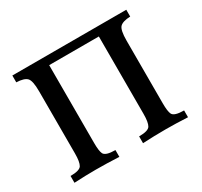

<svg xmlns="http://www.w3.org/2000/svg" viewBox="-144 -884 1128 1074"><g transform="rotate(-30 419.5 -346.5)"><path d="M783.2 0Q702.6 -3.9 641.1 -3.9Q566.9 -3.9 492.7 0V-43.9Q551.8 -43.9 564.5 -64.9Q577.1 -85.9 577.1 -140.6V-640.6H256.3V-137.7Q256.3 -86.4 265.6 -66.9Q276.9 -43.9 339.8 -43.9V0Q259.3 -3.9 188.5 -3.9Q124 -3.9 49.8 0V-43.9Q108.9 -43.9 121.6 -64.9Q134.3 -85.9 134.3 -140.6V-542.5Q134.3 -610.8 116.5 -629.2Q98.6 -647.5 48.8 -649.4V-693.4H784.7V-649.4Q735.4 -647.5 717.5 -629.2Q699.7 -610.8 699.7 -542.5V-137.7Q699.7 -86.4 709 -66.9Q720.2 -43.9 783.2 -43.9Z"/></g></svg>

Font: Kelvinch
Style: Bold
Weight: 700
Designer: Paul James Miller
Foundry: High-Logic / Made with FontCreator
Version: Version 3.501;March 28, 2021;FontCreator 13.0.0.2683 64-bit